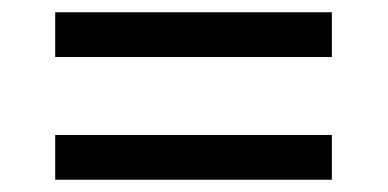

<svg xmlns="http://www.w3.org/2000/svg" viewBox="-20 -479 632 313"><path d="M70 -459H521V-386H70ZM70 -259H521V-186H70Z"/></svg>

Font: hextelugu15
Style: Book
Weight: 400
Designer: Jelle Bosma - Monotype Design Team
Foundry: Monotype Imaging Inc.
Version: Version 2.003